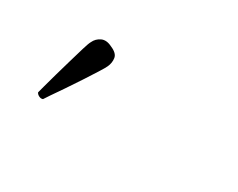

<svg xmlns="http://www.w3.org/2000/svg" viewBox="-48 -958 731 590"><g transform="rotate(30 317.5 -663.0)"><path d="M120.2 -538Q113.6 -535.4 106.2 -539.2Q98.8 -543 96.7 -548.7Q97.8 -552.8 103.3 -573.3Q108.8 -593.8 116.9 -622.7Q125 -651.6 133.6 -680.8Q142.1 -710 149 -733.1Q155.9 -756.1 160 -763.1Q167.1 -778.7 183 -786.2Q198.9 -793.6 220.2 -782.8Q244.6 -772.6 246.9 -756.6Q249.2 -740.6 242 -725Q238.5 -717.1 225.8 -697.1Q213.1 -677.1 196.3 -651.2Q179.5 -625.3 162.6 -600.6Q145.7 -575.8 133.7 -558.5Q121.8 -541.2 120.2 -538Z"/></g></svg>

Font: Zen Antique
Style: Regular
Weight: 400
Designer: Yoshimichi Ohira
Foundry: Positype
Version: Version 1.001